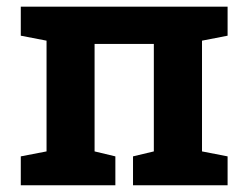

<svg xmlns="http://www.w3.org/2000/svg" viewBox="-20 -548 732 568"><path d="M41.5 0V-85.4L117.7 -100.1V-427.7L41.5 -442.4V-528.3H653.3V-442.4L577.6 -427.7V-100.1L653.3 -85.4V0H373.5V-85.4L435.1 -100.1V-418H259.8V-100.1L321.3 -85.4V0Z"/></svg>

Font: Roboto Slab
Style: Bold
Weight: 700
Designer: Google
Version: Version 2.000; ttfautohint (v1.8.1.43-b0c9)